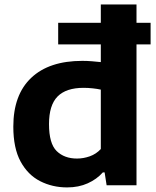

<svg xmlns="http://www.w3.org/2000/svg" viewBox="-20 -828 696 858"><path d="M280 9.5Q214 9.5 159.2 -18.5Q104.5 -46.5 72 -106.2Q39.5 -166 39.5 -262Q39.5 -404.5 119.5 -480.2Q199.5 -556 348 -556Q370 -556 391.2 -554.2Q412.5 -552.5 430.5 -550.5V-808H590V0H456.5L447.5 -57.5H439.5Q412.5 -27 372 -8.8Q331.5 9.5 280 9.5ZM324 -119.5Q353 -119.5 381.2 -129.5Q409.5 -139.5 430.5 -162V-427.5Q415 -431 394.5 -433.2Q374 -435.5 353.5 -435.5Q275.5 -435.5 237.2 -396.8Q199 -358 199 -273.5Q199 -186.5 233.2 -153Q267.5 -119.5 324 -119.5ZM240 -629.5V-726H653V-629.5Z"/></svg>

Font: Encode Sans Semi Expanded
Style: Bold
Weight: 700
Width: 6
Designer: Multiple Designers
Foundry: Impallari Type
Version: Version 3.000; ttfautohint (v1.8.3) -l 8 -r 50 -G 200 -x 14 